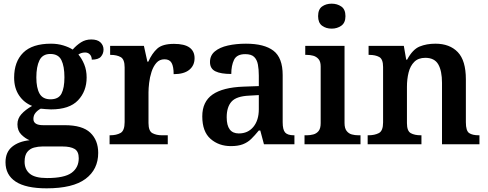

<svg xmlns="http://www.w3.org/2000/svg" viewBox="-20 -786 2659 1046"><path d="M234 240Q121 240 65.5 203.5Q10 167 10 98Q10 43 46 13.5Q82 -16 141 -22Q117 -32 96 -53Q75 -74 75 -109Q75 -140 96.5 -164Q118 -188 155 -209Q111 -226 84 -266Q57 -306 57 -363Q57 -450 106.5 -499Q156 -548 258 -548Q294 -548 325 -538.5Q356 -529 376 -516Q397 -540 421.5 -555.5Q446 -571 477 -571Q511 -571 527.5 -555Q544 -539 544 -516Q544 -494 530 -477.5Q516 -461 480 -461Q480 -478 470 -489Q460 -500 444 -500Q423 -500 407 -489Q426 -467 439 -435Q452 -403 452 -364Q452 -289 405 -239.5Q358 -190 258 -190Q247 -190 229.5 -191.5Q212 -193 202 -194Q186 -186 174 -172Q162 -158 162 -138Q162 -104 215 -104H333Q429 -104 472 -63Q515 -22 515 47Q515 137 446 188.5Q377 240 234 240ZM255 -245Q299 -245 315 -276Q331 -307 331 -365Q331 -425 314.5 -458.5Q298 -492 254 -492Q212 -492 195 -457.5Q178 -423 178 -364Q178 -307 195.5 -276Q213 -245 255 -245ZM236 184Q331 184 370 155.5Q409 127 409 76Q409 39 386.5 25.5Q364 12 320 12H211Q188 12 165.5 18Q143 24 128.5 42Q114 60 114 95Q114 137 142.5 160.5Q171 184 236 184Z M577 0V-49H580Q614 -49 636.5 -61.5Q659 -74 659 -121V-419Q659 -463 637.5 -475Q616 -487 583 -487H580V-536H764L783 -450H788Q808 -495 836.5 -521Q865 -547 928 -547Q985 -547 1012.5 -527Q1040 -507 1040 -469Q1040 -429 1011 -405.5Q982 -382 926 -382Q926 -423 915 -443Q904 -463 876 -463Q849 -463 832 -443.5Q815 -424 805.5 -394.5Q796 -365 792.5 -334.5Q789 -304 789 -283V-116Q789 -72 810.5 -60.5Q832 -49 863 -49H894V0Z M1238 10Q1172 10 1127 -29.5Q1082 -69 1082 -152Q1082 -232 1138 -271Q1194 -310 1307 -314L1390 -317V-374Q1390 -408 1385 -434.5Q1380 -461 1364.5 -476Q1349 -491 1316 -491Q1270 -491 1255 -460Q1240 -429 1240 -383Q1183 -383 1153.5 -397.5Q1124 -412 1124 -448Q1124 -484 1150.5 -506Q1177 -528 1221.5 -538Q1266 -548 1320 -548Q1420 -548 1470 -509.5Q1520 -471 1520 -377V-120Q1520 -79 1533.5 -64Q1547 -49 1581 -49H1584V0H1418L1398 -75H1390Q1368 -48 1348.5 -29Q1329 -10 1303 0Q1277 10 1238 10ZM1281 -59Q1331 -59 1360.5 -95Q1390 -131 1390 -191V-268L1338 -265Q1268 -262 1241.5 -232.5Q1215 -203 1215 -147Q1215 -59 1281 -59Z M1787 -630Q1756 -630 1734.5 -646Q1713 -662 1713 -698Q1713 -735 1734.5 -750.5Q1756 -766 1787 -766Q1817 -766 1839.5 -750.5Q1862 -735 1862 -698Q1862 -662 1839.5 -646Q1817 -630 1787 -630ZM1639 0V-49H1652Q1669 -49 1686.5 -53.5Q1704 -58 1715.5 -72Q1727 -86 1727 -115V-424Q1727 -451 1715 -464.5Q1703 -478 1686 -482.5Q1669 -487 1652 -487H1643V-536H1857V-116Q1857 -87 1868.5 -72.5Q1880 -58 1897 -53.5Q1914 -49 1932 -49H1944V0Z M1983 0V-49H1987Q2021 -49 2044 -61Q2067 -73 2067 -119V-421Q2067 -464 2046 -475.5Q2025 -487 1992 -487H1988V-536H2180L2193 -461H2198Q2228 -517 2266 -532.5Q2304 -548 2352 -548Q2430 -548 2474 -502Q2518 -456 2518 -354V-120Q2518 -73 2536 -61Q2554 -49 2588 -49H2592V0H2388V-335Q2388 -400 2367.5 -435.5Q2347 -471 2297 -471Q2259 -471 2237 -449Q2215 -427 2206 -391Q2197 -355 2197 -313V-115Q2197 -72 2218 -60.5Q2239 -49 2272 -49H2276V0Z"/></svg>

Font: Noto Serif NP Hmong SemiBold
Style: Regular
Weight: 600
Designer: Dalton Maag Ltd
Foundry: Dalton Maag Ltd
Version: Version 1.001; ttfautohint (v1.8.4.7-5d5b)